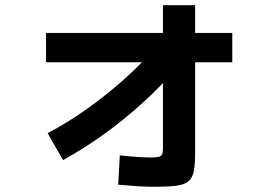

<svg xmlns="http://www.w3.org/2000/svg" viewBox="-20 -667 1040 734"><path d="M162 -158Q235 -196 308 -247.5Q381 -299 449 -359Q517 -419 574 -484L662 -414Q597 -339 525.5 -274Q454 -209 377.5 -154Q301 -99 221 -55ZM569 47Q539 47 507 45Q475 43 432 39L438 -73Q476 -69 506 -67Q536 -65 555 -65Q577 -65 587 -67.5Q597 -70 600 -77.5Q603 -85 603 -101V-647H726V-84Q726 -40 721 -13.5Q716 13 700.5 26Q685 39 653.5 43Q622 47 569 47ZM156 -429V-541H868V-429Z"/></svg>

Font: M PLUS 1 Code
Style: Bold
Weight: 700
Designer: Coji Morishita
Foundry: UNDERFOREST DESIGN
Version: Version 1.002